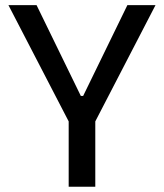

<svg xmlns="http://www.w3.org/2000/svg" viewBox="-20 -713 626 733"><path d="M242.2 0H343.8V-249.5L573.7 -693.4H466.3L297.4 -346.7H288.6L119.6 -693.4H12.2L242.2 -249.5Z"/></svg>

Font: Cascadia Code PL
Style: Regular
Weight: 400
Monospace: yes
Designer: Aaron Bell
Foundry: Saja Typeworks
Version: Version 2404.023